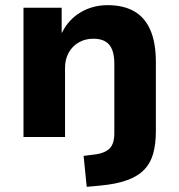

<svg xmlns="http://www.w3.org/2000/svg" viewBox="-20 -531 694 744"><path d="M316 193 304 73 352 67Q387 62 405 44Q423 26 423 -15V-284Q423 -317 414.5 -338.5Q406 -360 388 -370.5Q370 -381 342 -381Q310 -381 285 -366.5Q260 -352 246 -326.5Q232 -301 232 -268V0H71V-501H219V-404H220Q245 -455 292 -483Q339 -511 397 -511Q458 -511 499.5 -487.5Q541 -464 562.5 -415Q584 -366 584 -290V-23Q584 27 573.5 64.5Q563 102 538.5 127Q514 152 473 167Q432 182 370 188Z"/></svg>

Font: Nunito Sans 8pt ExtraBold
Style: Regular
Weight: 800
Version: Version 3.101;gftools[0.9.27]